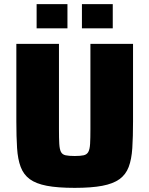

<svg xmlns="http://www.w3.org/2000/svg" viewBox="-20 -900 722 928"><path d="M341 8Q259 8 206.5 -2Q154 -12 124 -34Q94 -56 80 -93Q66 -130 62.5 -184.5Q59 -239 59 -313V-688H265V-276Q265 -231 266.5 -205Q268 -179 274.5 -166Q281 -153 297 -149.5Q313 -146 341 -146Q369 -146 384.5 -149.5Q400 -153 407 -166Q414 -179 415.5 -205Q417 -231 417 -276V-688H623V-313Q623 -239 619.5 -184.5Q616 -130 602 -93Q588 -56 557.5 -34Q527 -12 474.5 -2Q422 8 341 8ZM157 -763V-880H306V-763ZM376 -763V-880H525V-763Z"/></svg>

Font: Saira Thin ExtraBold
Style: Regular
Weight: 800
Version: Version 1.101